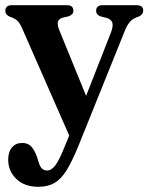

<svg xmlns="http://www.w3.org/2000/svg" viewBox="-20 -478 570 738"><path d="M227.5 88 246 43 66 -367Q56.5 -389.5 45.8 -399Q35 -408.5 17 -414Q0.5 -421.5 0.5 -436Q0.5 -458 25 -458H238Q262 -458 262 -436.5Q262 -421.5 243 -415L222 -410.5Q205.5 -406 202.5 -393.8Q199.5 -381.5 210 -357L311 -109.5L406 -352Q416 -377.5 411.8 -390.8Q407.5 -404 389 -409.5L368 -414.5Q349.5 -421 349.5 -436.5Q349.5 -458 374.5 -458H506Q530.5 -458 530.5 -436.5Q530.5 -423 514 -414.5Q493 -408 481.2 -396Q469.5 -384 458.5 -356.5L283 79Q258.5 139.5 237 174.8Q215.5 210 189.8 225Q164 240 127.5 240Q74 240 42.8 209.8Q11.5 179.5 11.5 135.5Q11.5 106 26 88.8Q40.5 71.5 65 71.5Q87.5 71.5 100 85Q112.5 98.5 121.5 123.5L128 143Q136.5 177.5 160.5 177.5Q177.5 177.5 192.5 157.8Q207.5 138 227.5 88Z"/></svg>

Font: Fraunces 72pt Soft SemiBold
Style: Regular
Weight: 600
Version: Version 1.000;[b76b70a41]